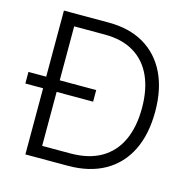

<svg xmlns="http://www.w3.org/2000/svg" viewBox="-106 -833 932 938"><g transform="rotate(15 359.5 -364.0)"><path d="M317.9 0H141.1V-61.5H314Q407.2 -61.5 469.7 -97.9Q532.2 -134.3 563.7 -202.4Q595.2 -270.5 595.2 -365.7Q595.2 -459.5 564.7 -526.6Q534.2 -593.8 474.4 -629.9Q414.6 -666 326.2 -666H138.7V-727.5H330.6Q434.6 -727.5 508.8 -684.1Q583 -640.6 622.6 -559.6Q662.1 -478.5 662.1 -365.7Q662.1 -251 621.8 -169.2Q581.5 -87.4 504.4 -43.7Q427.2 0 317.9 0ZM171.9 -727.5V0H103.5V-727.5ZM13.7 -334.5V-393.1H356.4V-334.5Z"/></g></svg>

Font: Inter 20pt Light
Style: Regular
Weight: 300
Version: Version 4.001;git-66647c0bb